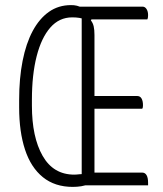

<svg xmlns="http://www.w3.org/2000/svg" viewBox="-20 -726 640 752"><path d="M258 -706Q264 -706 270 -705.5Q276 -705 281.5 -703.5Q287 -702 292 -700H301H538Q548 -700 554 -690.5Q560 -681 560 -667Q560 -663 559.5 -658.5Q559 -654 557 -650H327H313Q303 -654 290.5 -656Q278 -658 263 -658Q212 -658 177 -618Q142 -578 123.5 -505.5Q105 -433 105 -335V-312Q105 -189 147 -115.5Q189 -42 271 -42Q276 -42 281 -42.5Q286 -43 291 -43.5Q296 -44 300 -44Q300 -123 300 -202Q300 -281 300 -359.5Q300 -438 300 -517Q300 -596 300 -675H351L336 -646Q344 -636 347 -622.5Q350 -609 350 -589Q350 -522 350 -454.5Q350 -387 350 -319.5Q350 -252 350 -184.5Q350 -117 350 -50H537Q548 -50 554 -40Q560 -30 560 -10Q560 -8 560 -5Q560 -2 560 0H355Q347 0 335.5 0Q324 0 301 0V-10L345 -9Q314 1 298 3.5Q282 6 265 6Q195 6 148 -32Q101 -70 78 -140Q55 -210 55 -305V-335Q55 -419 68.5 -487.5Q82 -556 108 -604.5Q134 -653 171.5 -679.5Q209 -706 258 -706ZM329 -350H517Q529 -350 534.5 -340Q540 -330 540 -314Q540 -310 539.5 -306.5Q539 -303 537 -300H329Z"/></svg>

Font: Recursive Monospace Casual Light
Style: Regular
Weight: 300
Version: Version 1.047